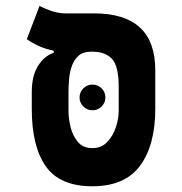

<svg xmlns="http://www.w3.org/2000/svg" viewBox="-20 -632 626 661"><path d="M297.9 9.3Q186.5 9.3 137.9 -59.1Q89.4 -127.4 89.4 -257.3V-315.4Q89.4 -370.6 110.8 -405Q132.3 -439.5 165 -450.2V-457.5Q137.2 -462.9 113.8 -473.6Q90.3 -484.4 72.3 -497.1L116.2 -611.8Q127.4 -605 153.6 -595.5Q179.7 -585.9 206.5 -585.9H304.2Q514.6 -585.9 514.6 -390.1V-257.3Q514.6 -132.8 462.4 -61.8Q410.2 9.3 297.9 9.3ZM297.9 -122.1Q329.1 -122.1 349.1 -143.1Q369.1 -164.1 378.9 -193.8Q388.7 -223.6 388.7 -250V-332Q388.7 -405.3 365.2 -429.7Q341.8 -454.1 297.9 -454.1H293Q266.1 -454.1 250.5 -440.2Q234.9 -426.3 227.3 -404.5Q219.7 -382.8 217.8 -358.9Q215.8 -335 215.8 -315.4V-250Q215.8 -223.6 223.1 -193.8Q230.5 -164.1 248.3 -143.1Q266.1 -122.1 297.9 -122.1ZM298.3 -252.4Q280.3 -252.4 267.1 -265.4Q253.9 -278.3 253.9 -296.4Q253.9 -314.9 267.1 -327.9Q280.3 -340.8 298.3 -340.8Q316.9 -340.8 329.8 -327.9Q342.8 -314.9 342.8 -296.4Q342.8 -278.3 329.8 -265.4Q316.9 -252.4 298.3 -252.4Z"/></svg>

Font: CaskaydiaMono NF
Style: Bold
Weight: 700
Designer: Aaron Bell
Foundry: Saja Typeworks
Version: Version 2111.001; ttfautohint (v1.8.4);Nerd Fonts 3.1.1